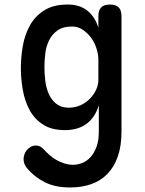

<svg xmlns="http://www.w3.org/2000/svg" viewBox="-20 -580 640 847"><path d="M416 -115Q407 -87 393 -66.5Q379 -46 360 -32.5Q341 -19 317.5 -12.5Q294 -6 267 -6Q207 -6 169 -31Q131 -56 110 -95.5Q89 -135 80.5 -184Q72 -233 72 -279Q72 -327 80.5 -376.5Q89 -426 111.5 -467Q134 -508 174.5 -534Q215 -560 279 -560Q332 -560 366 -532.5Q400 -505 414 -457V-508Q414 -535 426.5 -547.5Q439 -560 465 -560Q491 -560 503.5 -547.5Q516 -535 516 -508V0Q516 63 500 109.5Q484 156 454 187Q424 218 382 232.5Q340 247 289 247Q222 247 176 223Q130 199 99 162Q91 152 87.5 142Q84 132 84 122Q84 113 87.5 102Q91 91 98.5 82Q106 73 116 67.5Q126 62 138 62Q148 62 156.5 66Q165 70 173 79Q184 91 198 103.5Q212 116 228.5 125.5Q245 135 264 141Q283 147 303 147Q322 147 342.5 139Q363 131 379 113.5Q395 96 405.5 68.5Q416 41 416 0ZM284 -105Q311 -105 334.5 -115.5Q358 -126 375.5 -143.5Q393 -161 403.5 -183Q414 -205 414 -228V-316Q414 -339 406 -365Q398 -391 382.5 -412.5Q367 -434 345.5 -448.5Q324 -463 298 -463Q258 -463 234 -446Q210 -429 197 -403Q184 -377 180 -345.5Q176 -314 176 -284Q176 -253 180 -221.5Q184 -190 196 -164Q208 -138 229 -121.5Q250 -105 284 -105Z"/></svg>

Font: Maple Mono Normal NL Medium
Style: Regular
Weight: 500
Monospace: yes
Designer: subframe7536
Version: Version 7.000